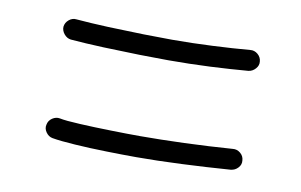

<svg xmlns="http://www.w3.org/2000/svg" viewBox="-41 -489 592 377"><g transform="rotate(10 255.5 -300.0)"><path d="M62.5 -404.8Q63.5 -413.1 70.3 -418.7Q77.1 -424.3 85 -423.3Q112.8 -420.9 149.2 -419.4Q185.5 -418 220.2 -417.2Q254.9 -416.5 276.9 -416.5Q316.9 -416.5 357.4 -418.5Q397.9 -420.4 431.6 -423.3Q439.9 -424.3 446.8 -418.5Q453.6 -412.6 454.1 -404.3Q455.1 -396.5 449.2 -389.9Q443.4 -383.3 435.1 -382.3Q400.9 -379.4 359.6 -377.4Q318.4 -375.5 276.9 -375.5Q254.4 -375.5 219.2 -376.2Q184.1 -377 147 -378.4Q109.9 -379.9 81.1 -382.3Q73.2 -383.3 67.6 -390.1Q62 -397 62.5 -404.8ZM63 -209.5Q64.5 -217.8 71.8 -222.7Q79.1 -227.5 86.9 -226.1Q98.6 -223.6 127.4 -222.2Q156.2 -220.7 189.7 -220Q223.1 -219.2 248 -219.2Q286.6 -219.2 335.4 -220.9Q384.3 -222.7 431.6 -226.1Q439.9 -227.1 446.8 -221.4Q453.6 -215.8 454.1 -207Q455.1 -198.7 449.2 -192.4Q443.4 -186 434.6 -185.1Q386.7 -181.6 337.4 -179.4Q288.1 -177.2 248 -177.2Q221.7 -177.2 188.2 -178Q154.8 -178.7 125 -180.7Q95.2 -182.6 79.1 -185.5Q71.3 -187 66.2 -194.3Q61 -201.7 63 -209.5Z"/></g></svg>

Font: Mikhak Light
Style: Regular
Weight: 300
Designer: Amin Abedi
Version: Version 3.3